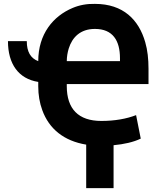

<svg xmlns="http://www.w3.org/2000/svg" viewBox="-20 -740 815 989"><path d="M21 -528C21 -411 75 -334 177 -318V-296C177 -251 184 -210 198 -172C233 -76 309 -14 424 5V229H565V8C619 3 668 -8 705 -26L681 -147C632 -128 571 -117 502 -117C384 -117 324 -179 324 -296V-307H745V-385C745 -436 740 -482 728 -523C695 -638 615 -720 469 -720C428 -721 389 -714 354 -699C254 -657 177 -565 177 -425C137 -440 118 -474 118 -528ZM324 -425C324 -448 328 -470 334 -490C352 -548 394 -591 469 -591C561 -591 598 -531 598 -440V-425Z"/></svg>

Font: Asimov Pro
Style: Bd
Weight: 700
Designer: Google
Version: Version 2.000980; 2014